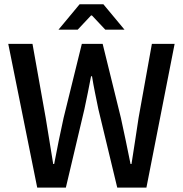

<svg xmlns="http://www.w3.org/2000/svg" viewBox="-20 -854 832 874"><path d="M149.4 0 17.6 -654.3H127.9L188 -317.4Q196.3 -265.1 205.1 -212.6Q213.9 -160.2 222.2 -107.4H226.6Q236.3 -160.2 247.3 -212.9Q258.3 -265.6 269.5 -317.4L352.5 -654.3H447.3L530.3 -317.4Q541.5 -266.6 552.5 -213.6Q563.5 -160.6 574.2 -107.4H578.6Q586.9 -160.6 595 -213.1Q603 -265.6 610.8 -317.4L671.4 -654.3H774.9L646.5 0H513.7L427.7 -357.4Q419.9 -395 412.4 -432.4Q404.8 -469.7 398.9 -506.8H394.5Q387.2 -469.7 379.9 -432.4Q372.6 -395 364.3 -357.4L279.8 0ZM246.1 -718.8 342.3 -834.5H450.7L546.9 -718.8H459.5L398.4 -783.7H394.5L333.5 -718.8Z"/></svg>

Font: Varta Light
Style: Bold
Weight: 700
Version: Version 1.004